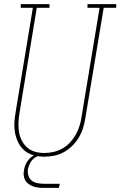

<svg xmlns="http://www.w3.org/2000/svg" viewBox="-20 -755 586 935"><path d="M195 8Q170 8 145 1.5Q120 -5 101 -20.5Q82 -36 70.5 -58Q59 -80 54 -104.5Q49 -129 50 -155.5Q51 -182 56 -208L140 -717H81V-735H221V-717H159L75 -205Q71 -182 70 -158.5Q69 -135 72.5 -113Q76 -91 86 -71Q96 -51 112.5 -36.5Q129 -22 151 -16Q173 -10 196 -10Q218 -10 240.5 -15Q263 -20 283.5 -31.5Q304 -43 320.5 -60.5Q337 -78 348.5 -98.5Q360 -119 367 -141Q374 -163 377 -185L465 -717H406V-735H546V-717H485L396 -182Q392 -157 385 -133.5Q378 -110 365 -87.5Q352 -65 333 -46Q314 -27 291.5 -14.5Q269 -2 244.5 3Q220 8 195 8ZM192 160Q179 160 166 158.5Q153 157 141 152.5Q129 148 119 141Q109 134 103 123.5Q97 113 95.5 100Q94 87 97 73Q99 57 107.5 40.5Q116 24 130 12Q144 0 161 -5Q178 -10 195 -10L194 0Q180 0 166.5 4.5Q153 9 142 19Q131 29 125 42Q119 55 116 68Q114 85 118.5 100.5Q123 116 135 125Q147 134 163 137Q179 140 196 140H271L267 160Z"/></svg>

Font: Iosevka Slab Thin
Style: Italic
Weight: 100
Italic angle: -9°
Monospace: yes
Designer: Belleve Invis
Foundry: Belleve Invis
Version: Version 11.1.1; ttfautohint (v1.8.3)